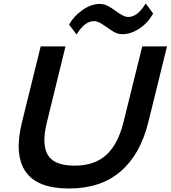

<svg xmlns="http://www.w3.org/2000/svg" viewBox="-20 -1078 984 1108"><path d="M943.8 -810.1 835.9 -373Q790 -186.5 675.5 -88.4Q561 9.8 377.9 9.8Q194.3 9.8 127.4 -88.1Q60.5 -186 106.9 -373L214.8 -810.1H357.9L251 -374Q219.2 -247.6 255.4 -184.8Q291.5 -122.1 410.2 -122.1Q526.9 -122.1 594.5 -185.1Q662.1 -248 692.9 -374L800.8 -810.1ZM820.8 -1058.1 863.8 -1000Q834.5 -946.8 785.4 -913.8Q736.3 -880.9 687 -880.9Q662.6 -880.9 642.6 -891.1Q622.6 -901.4 598.1 -919.9Q564.5 -942.4 560.1 -944.8Q538.6 -956.1 522 -956.1Q468.8 -956.1 421.9 -878.9L378.9 -936Q404.3 -983.4 454.6 -1019.3Q504.9 -1055.2 555.2 -1055.2Q578.6 -1055.2 599.9 -1044.9Q621.1 -1034.7 646 -1016.1Q674.8 -995.1 684.1 -991.2Q704.1 -980 719.2 -980Q774.4 -980 820.8 -1058.1Z"/></svg>

Font: Sinkin Sans 600 SemiBold Italic
Style: Regular
Weight: 600
Italic angle: -112°
Designer: Keith Bates
Foundry: K-Type
Version: Sinkin Sans (version 1.0)  by Keith Bates   •   © 2014   www